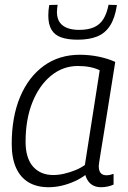

<svg xmlns="http://www.w3.org/2000/svg" viewBox="-20 -773 534 803"><path d="M402 10Q386 10 372.5 4Q359 -2 350 -14Q341 -26 337 -41Q317 -26 291.5 -14.5Q266 -3 238.5 3.5Q211 10 183 10Q134 10 99.5 -10.5Q65 -31 47 -71.5Q29 -112 29 -171Q29 -284 64 -367.5Q99 -451 163 -497.5Q227 -544 314 -544Q333 -544 353.5 -542Q374 -540 393 -536Q412 -532 429.5 -526.5Q447 -521 462 -514Q446 -414 434.5 -341.5Q423 -269 415 -219.5Q407 -170 402 -140Q397 -110 395 -95.5Q393 -81 393 -79Q393 -59 401 -49.5Q409 -40 425 -40Q433 -40 440 -41.5Q447 -43 455 -46V-1Q444 4 430.5 7Q417 10 402 10ZM335 -83 397 -479Q379 -488 356 -492.5Q333 -497 306 -497Q243 -497 193.5 -456.5Q144 -416 115.5 -345Q87 -274 87 -180Q87 -112 118 -76.5Q149 -41 203 -41Q225 -41 248.5 -46.5Q272 -52 294.5 -61Q317 -70 335 -83ZM305 -607Q264 -607 236.5 -616.5Q209 -626 195.5 -648.5Q182 -671 182 -708Q182 -719 183 -730.5Q184 -742 186 -752L221 -753Q220 -745 219 -737.5Q218 -730 218 -721Q219 -694 230.5 -678.5Q242 -663 262.5 -655.5Q283 -648 311 -648Q348 -648 373 -659Q398 -670 412.5 -693.5Q427 -717 434 -753L469 -752Q461 -698 440.5 -666Q420 -634 386.5 -620.5Q353 -607 305 -607Z"/></svg>

Font: Georama ExtraCondensed Thin Light
Style: Italic
Weight: 300
Italic angle: -9°
Version: Version 1.001